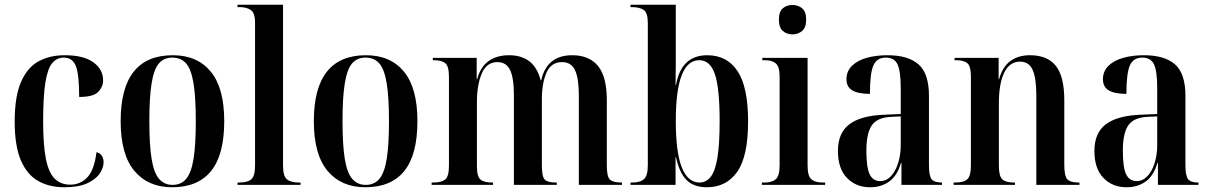

<svg xmlns="http://www.w3.org/2000/svg" viewBox="-20 -780 5107 810"><path d="M251 10Q189 10 142 -16Q95 -42 68.5 -102.5Q42 -163 42 -267Q42 -374 69 -435Q96 -496 143 -521.5Q190 -547 253 -547Q333 -547 374 -517Q415 -487 415 -441Q415 -414 394.5 -392.5Q374 -371 314 -371Q314 -466 300 -501.5Q286 -537 249 -537Q220 -537 200.5 -514Q181 -491 171.5 -432.5Q162 -374 162 -268Q162 -169 173.5 -110.5Q185 -52 210.5 -26.5Q236 -1 276 -1Q320 -1 349 -32.5Q378 -64 387 -138Q402 -135 409.5 -123Q417 -111 417 -95Q417 -73 401 -48.5Q385 -24 348.5 -7Q312 10 251 10Z M706 10Q605 10 547 -59Q489 -128 489 -269Q489 -547 709 -547Q812 -547 869 -478Q926 -409 926 -269Q926 -127 870.5 -58.5Q815 10 706 10ZM708 0Q744 0 765.5 -25.5Q787 -51 796.5 -110Q806 -169 806 -269Q806 -369 796.5 -428Q787 -487 765.5 -512Q744 -537 707 -537Q671 -537 650 -512Q629 -487 619.5 -428Q610 -369 610 -269Q610 -169 619.5 -110Q629 -51 651 -25.5Q673 0 708 0Z M982 0V-10H990Q1024 -10 1040 -23.5Q1056 -37 1056 -82V-683Q1056 -727 1037 -738.5Q1018 -750 993 -750H982V-760H1174V-82Q1174 -37 1190.5 -23.5Q1207 -10 1240 -10H1248V0Z M1521 10Q1420 10 1362 -59Q1304 -128 1304 -269Q1304 -547 1524 -547Q1627 -547 1684 -478Q1741 -409 1741 -269Q1741 -127 1685.5 -58.5Q1630 10 1521 10ZM1523 0Q1559 0 1580.5 -25.5Q1602 -51 1611.5 -110Q1621 -169 1621 -269Q1621 -369 1611.5 -428Q1602 -487 1580.5 -512Q1559 -537 1522 -537Q1486 -537 1465 -512Q1444 -487 1434.5 -428Q1425 -369 1425 -269Q1425 -169 1434.5 -110Q1444 -51 1466 -25.5Q1488 0 1523 0Z M1801 0V-10H1808Q1842 -10 1858 -22.5Q1874 -35 1874 -81V-455Q1874 -501 1858.5 -513.5Q1843 -526 1810 -526H1806V-536H1991V-446H1993Q2007 -498 2041.5 -522.5Q2076 -547 2127 -547Q2179 -547 2212.5 -522Q2246 -497 2261 -441H2263Q2287 -547 2394 -547Q2466 -547 2503 -501.5Q2540 -456 2540 -358V-82Q2540 -35 2553 -22.5Q2566 -10 2601 -10H2604V0H2422V-378Q2422 -449 2406 -483.5Q2390 -518 2351 -518Q2305 -518 2285.5 -473.5Q2266 -429 2266 -361V-83Q2266 -35 2278 -22.5Q2290 -10 2325 -10H2329V0H2148V-378Q2148 -451 2132 -484.5Q2116 -518 2078 -518Q2033 -518 2012.5 -470Q1992 -422 1992 -348V-80Q1992 -35 2007 -22.5Q2022 -10 2056 -10H2060V0Z M2962 10Q2906 10 2875.5 -21.5Q2845 -53 2832 -117H2830V0H2640V-10H2647Q2681 -10 2697 -24.5Q2713 -39 2713 -83V-683Q2713 -727 2695 -738.5Q2677 -750 2646 -750H2640V-760H2831V-580Q2831 -552 2831 -513Q2831 -474 2830 -422H2832Q2854 -547 2964 -547Q3047 -547 3091.5 -480Q3136 -413 3136 -268Q3136 -120 3090 -55Q3044 10 2962 10ZM2931 -10Q2960 -10 2979 -35Q2998 -60 3007 -117Q3016 -174 3016 -270Q3016 -408 2996 -467Q2976 -526 2930 -526Q2831 -526 2831 -270Q2831 -137 2856.5 -73.5Q2882 -10 2931 -10Z M3323 -635Q3299 -635 3282.5 -649.5Q3266 -664 3266 -697Q3266 -731 3282.5 -745Q3299 -759 3323 -759Q3347 -759 3364 -745Q3381 -731 3381 -697Q3381 -664 3364 -649.5Q3347 -635 3323 -635ZM3194 0V-10H3206Q3237 -10 3253 -24Q3269 -38 3269 -83V-456Q3269 -499 3253 -512.5Q3237 -526 3207 -526H3196V-536H3387V-82Q3387 -37 3403 -23.5Q3419 -10 3450 -10H3461V0Z M3651 10Q3591 10 3553 -29.5Q3515 -69 3515 -143Q3515 -219 3563 -255.5Q3611 -292 3709 -296L3780 -299V-407Q3780 -480 3766.5 -508.5Q3753 -537 3717 -537Q3679 -537 3664.5 -503.5Q3650 -470 3650 -384Q3601 -384 3576 -398.5Q3551 -413 3551 -446Q3551 -479 3574 -502Q3597 -525 3636.5 -536Q3676 -547 3724 -547Q3811 -547 3855 -508.5Q3899 -470 3899 -376V-83Q3899 -39 3910 -24.5Q3921 -10 3952 -10H3954V0H3783V-93H3781Q3765 -38 3731 -14Q3697 10 3651 10ZM3693 -16Q3719 -16 3738.5 -36.5Q3758 -57 3769 -92Q3780 -127 3780 -168V-289L3738 -287Q3680 -284 3657.5 -250.5Q3635 -217 3635 -144Q3635 -73 3649 -44.5Q3663 -16 3693 -16Z M4003 0V-10H4010Q4046 -10 4061 -24Q4076 -38 4076 -82V-457Q4076 -500 4061.5 -513Q4047 -526 4012 -526H4007V-536H4193V-446H4195Q4209 -498 4242.5 -522.5Q4276 -547 4325 -547Q4399 -547 4434.5 -502Q4470 -457 4470 -357V-84Q4470 -38 4482.5 -24Q4495 -10 4530 -10H4534V0H4352V-377Q4352 -450 4336.5 -485Q4321 -520 4283 -520Q4240 -520 4217 -474.5Q4194 -429 4194 -343V-81Q4194 -37 4208.5 -23.5Q4223 -10 4257 -10H4262V0Z M4733 10Q4673 10 4635 -29.5Q4597 -69 4597 -143Q4597 -219 4645 -255.5Q4693 -292 4791 -296L4862 -299V-407Q4862 -480 4848.5 -508.5Q4835 -537 4799 -537Q4761 -537 4746.5 -503.5Q4732 -470 4732 -384Q4683 -384 4658 -398.5Q4633 -413 4633 -446Q4633 -479 4656 -502Q4679 -525 4718.5 -536Q4758 -547 4806 -547Q4893 -547 4937 -508.5Q4981 -470 4981 -376V-83Q4981 -39 4992 -24.5Q5003 -10 5034 -10H5036V0H4865V-93H4863Q4847 -38 4813 -14Q4779 10 4733 10ZM4775 -16Q4801 -16 4820.5 -36.5Q4840 -57 4851 -92Q4862 -127 4862 -168V-289L4820 -287Q4762 -284 4739.5 -250.5Q4717 -217 4717 -144Q4717 -73 4731 -44.5Q4745 -16 4775 -16Z"/></svg>

Font: Noto Serif Display Condensed SemiBold
Style: Regular
Weight: 600
Width: 3
Designer: Monotype Design Team
Foundry: Monotype Imaging Inc.
Version: Version 2.009